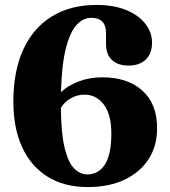

<svg xmlns="http://www.w3.org/2000/svg" viewBox="-20 -738 687 776"><path d="M369.5 -718Q441.5 -718 491.8 -696.8Q542 -675.5 568.2 -640.8Q594.5 -606 594.5 -566Q594.5 -521.5 569 -497.2Q543.5 -473 500 -473Q456 -473 432.2 -495.8Q408.5 -518.5 408.5 -560V-604Q408.5 -666 348.5 -666Q316 -666 289.5 -637.2Q263 -608.5 246.2 -542.8Q229.5 -477 226.5 -366Q256 -393 299.2 -409.2Q342.5 -425.5 393.5 -425.5Q495.5 -425.5 555.2 -372Q615 -318.5 615 -219.5Q615 -148.5 580.8 -95.2Q546.5 -42 483.8 -12Q421 18 335 18Q239 18 171.8 -24.2Q104.5 -66.5 69.2 -143.8Q34 -221 34 -327Q34 -451.5 74.5 -538.8Q115 -626 190.2 -672Q265.5 -718 369.5 -718ZM321.5 -355.5Q292.5 -355.5 267 -341.2Q241.5 -327 226 -302.5Q227 -198 241.5 -139.2Q256 -80.5 280 -56.8Q304 -33 333 -33Q378 -33 404 -73.2Q430 -113.5 430 -197.5Q430 -275 399.8 -315.2Q369.5 -355.5 321.5 -355.5Z"/></svg>

Font: Fraunces 9pt
Style: Bold
Weight: 700
Version: Version 1.000;[b76b70a41]